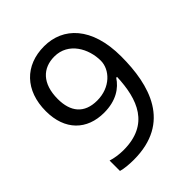

<svg xmlns="http://www.w3.org/2000/svg" viewBox="-204 -847 980 980"><g transform="rotate(-45 286.0 -357.0)"><path d="M192 10C462 10 520 -204 520 -409C520 -622 414 -724 278 -724C140 -724 50 -632 50 -483C50 -345 132 -267 255 -267C342 -267 395 -304 425 -350H431C425 -194 376 -62 190 -62C160 -62 126 -67 102 -75V0C124 7 165 10 192 10ZM274 -336C181 -336 137 -392 137 -484C137 -596 195 -650 278 -650C380 -650 431 -553 431 -467C431 -403 370 -336 274 -336Z"/></g></svg>

Font: Noto Sans Math
Style: Regular
Weight: 400
Designer: Monotype Design Team, Delve Withrington, Jeff Kellem
Foundry: Monotype Imaging Inc., Delve Fonts LLC
Version: Version 3.000